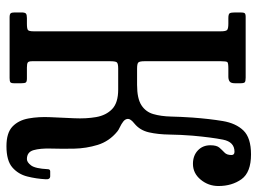

<svg xmlns="http://www.w3.org/2000/svg" viewBox="-124 -684 817 610"><g transform="rotate(90 285.0 -378.5)"><path d="M549 -115Q547.5 -85 540.2 -56.2Q533 -27.5 511.5 -8.8Q490 10 444 10Q401.5 10 381.5 -9.2Q361.5 -28.5 355.8 -60.2Q350 -92 351.8 -129.8Q353.5 -167.5 355.2 -205.2Q357 -243 351.5 -274.8Q346 -306.5 326 -325.8Q306 -345 264 -345H197Q180.5 -345 177.2 -340.2Q174 -335.5 174 -319V-72Q174 -60.5 178 -57.8Q182 -55 194 -55H228.5Q239 -55 241.5 -51.5Q244 -48 244 -37V-14.5Q244 -5 240.8 -2.5Q237.5 0 227.5 0H34.5Q25 0 22 -3.2Q19 -6.5 19 -16V-37.5Q19 -49 22.8 -52Q26.5 -55 37 -55H55Q70.5 -55 74.8 -58.2Q79 -61.5 79 -76.5V-671Q79 -687 74.8 -691Q70.5 -695 54.5 -695H37Q24 -695 21.5 -699.5Q19 -704 19 -717.5V-733Q19 -743 21.2 -746.5Q23.5 -750 33 -750H226Q237.5 -750 240.8 -747.2Q244 -744.5 244 -733V-716Q244 -703 238.2 -699Q232.5 -695 223 -695H197.5Q180 -695 177 -692Q174 -689 174 -671.5V-429Q174 -413.5 177.8 -409.2Q181.5 -405 197.5 -405H249Q292.5 -405 313.8 -418.8Q335 -432.5 342 -456.8Q349 -481 349.8 -512.8Q350.5 -544.5 353 -581Q357 -635 364 -677Q371 -719 394.2 -743Q417.5 -767 470 -767Q527 -767 548.8 -736.8Q570.5 -706.5 570.5 -663.5Q570.5 -631.5 550.2 -607Q530 -582.5 500 -582.5Q474 -582.5 457.5 -598Q441 -613.5 441 -638Q441 -658 448.8 -666.8Q456.5 -675.5 464.2 -682.8Q472 -690 472 -705Q472 -714.5 461.5 -714.5Q430.5 -714.5 423.2 -678.2Q416 -642 410.5 -581Q407.5 -543.5 407 -507.5Q406.5 -471.5 400 -442.8Q393.5 -414 372 -396.5Q357 -384.5 357.2 -376Q357.5 -367.5 365.5 -361.2Q373.5 -355 383.2 -350.5Q393 -346 397.5 -342Q428.5 -316.5 439.8 -280Q451 -243.5 451.8 -204.5Q452.5 -165.5 451.5 -131.5Q450.5 -97.5 456.5 -76.2Q462.5 -55 485 -55Q495 -55 505 -68.2Q515 -81.5 517 -121Q517 -129 524 -129H539Q550 -129 549 -115Z"/></g></svg>

Font: Besley* Condensed
Style: Regular
Weight: 400
Width: 3
Designer: Owen Earl
Foundry: indestructible type*
Version: Version 3.000; ttfautohint (v1.8.3)